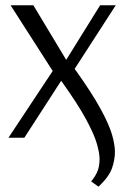

<svg xmlns="http://www.w3.org/2000/svg" viewBox="-20 -520 477 725"><path d="M324 165Q336 152 346 131.5Q356 111 356 80Q356 59 346 23.5Q336 -12 305 -69.5Q274 -127 211 -215L72 0H12L179 -252L20 -500H106L230 -294L358 -500H417L262 -260Q327 -169 359.5 -109.5Q392 -50 403 -11.5Q414 27 414 53Q414 83 403 115Q392 147 352 185Z"/></svg>

Font: Arsenal SC
Style: Regular
Weight: 400
Designer: Andrij Shevchenko
Foundry: Stairsfor
Version: Version 2.001; ttfautohint (v1.8.4.7-5d5b)